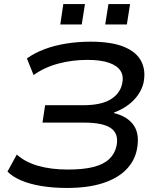

<svg xmlns="http://www.w3.org/2000/svg" viewBox="-20 -920 792 949"><path d="M311 9Q243 9 185 -0.5Q127 -10 84 -28.5Q41 -47 17 -72L63 -156Q104 -119 168 -100.5Q232 -82 316 -82Q393 -82 443 -95Q493 -108 520.5 -134.5Q548 -161 556 -199Q568 -258 529 -286Q490 -314 395 -314H190L203 -400H392Q478 -400 525.5 -428Q573 -456 584 -507Q592 -544 576 -569.5Q560 -595 519.5 -609.5Q479 -624 411 -624Q338 -624 269.5 -606Q201 -588 146 -549L113 -631Q150 -658 199 -676.5Q248 -695 306.5 -704.5Q365 -714 427 -714Q531 -714 593 -688.5Q655 -663 678.5 -616.5Q702 -570 689 -509Q682 -480 663 -452Q644 -424 614 -401.5Q584 -379 544 -364V-361Q612 -344 642 -299Q672 -254 656 -178Q644 -122 602 -80Q560 -38 487.5 -14.5Q415 9 311 9ZM500 -799 516 -900H623L607 -799ZM278 -799 293 -900H400L384 -799Z"/></svg>

Font: Nunito Sans 7pt SemiExpanded Medium
Style: Italic
Weight: 500
Width: 6
Italic angle: -9°
Designer: Vernon Adams
Foundry: Vernon Adams
Version: Version 3.101;gftools[0.9.27]